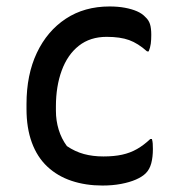

<svg xmlns="http://www.w3.org/2000/svg" viewBox="-20 -563 540 594"><path d="M319 -543Q345 -543 366.5 -539Q388 -535 404 -528Q420 -521 430 -510Q440 -501 444 -488.5Q448 -476 448 -455Q448 -440 446.5 -428Q445 -416 440 -404H435Q407 -429 379.5 -439Q352 -449 310 -449Q259 -449 224 -421.5Q189 -394 171 -345Q153 -296 153 -234V-220Q153 -190 161.5 -162Q170 -134 187 -111Q212 -94 239.5 -86.5Q267 -79 300 -79Q333 -79 358 -84.5Q383 -90 404 -102Q425 -114 445 -133H450Q452 -126 452.5 -119Q453 -112 453 -102Q453 -77 448 -58Q443 -39 431 -27Q420 -16 400.5 -7.5Q381 1 354.5 6Q328 11 297 11Q245 11 201.5 -3.5Q158 -18 126.5 -47.5Q95 -77 78.5 -122Q62 -167 62 -226V-241Q62 -332 94 -399.5Q126 -467 183.5 -505Q241 -543 319 -543Z"/></svg>

Font: Code D Ace
Style: Regular
Weight: 400
Version: Version 1.085; ttfautohint (v1.8.4.7-5d5b);Nerd Fonts 3.0.2